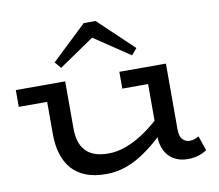

<svg xmlns="http://www.w3.org/2000/svg" viewBox="-81 -835 1081 946"><g transform="rotate(-10 459.0 -362.0)"><path d="M376 14Q318 14 275.5 -2.5Q233 -19 205.5 -50.5Q178 -82 164.5 -126Q151 -170 151 -226V-471H256V-235Q256 -202 263.5 -174.5Q271 -147 288.5 -126.5Q306 -106 334.5 -95Q363 -84 405 -84Q446 -84 486.5 -98Q527 -112 566 -136Q605 -160 641 -190.5Q677 -221 709 -255V-172Q672 -134 633.5 -100.5Q595 -67 554 -41Q513 -15 469 -0.5Q425 14 376 14ZM9 -387V-471H234V-387ZM784 11Q747 11 718 -5Q689 -21 672.5 -52.5Q656 -84 656 -129V-471H760V-142Q760 -106 775 -91Q790 -76 809 -76Q823 -76 834.5 -80Q846 -84 856 -90L881 -16Q864 -5 840.5 3Q817 11 784 11ZM527 -387V-471H745V-387ZM248 -540 221 -572 396 -738H455L630 -572L603 -540L424 -660Z"/></g></svg>

Font: BioRhyme SemiExpanded
Style: Regular
Weight: 400
Width: 6
Designer: Aoife Mooney
Foundry: Aoife Mooney Type
Version: Version 1.600;gftools[0.9.33]